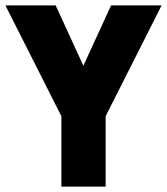

<svg xmlns="http://www.w3.org/2000/svg" viewBox="-20 -687 615 707"><path d="M287 -445 389 -667H575L369 -259V0H206V-259L0 -667H185Z"/></svg>

Font: Epunda Sans ExtraBold
Style: Regular
Weight: 800
Designer: Simon Atzbach
Foundry: typofactur
Version: Version 2.204; ttfautohint (v1.8.4.7-5d5b)